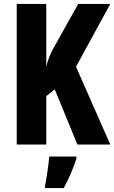

<svg xmlns="http://www.w3.org/2000/svg" viewBox="-20 -734 580 975"><path d="M540 0 366 -395 540 -714H377L243 -474C228 -441 219 -415 215 -394V-714H65V0H215V-246L258 -280L373 0ZM368 72V61H230C227 103 216 173 209 208V221H304C329 174 352 122 368 72Z"/></svg>

Font: Noto Sans Gurmukhi UI ExtraCondensed ExtraBold
Style: Regular
Weight: 800
Width: 2
Designer: Jelle Bosma - Monotype Design Team
Foundry: Monotype Imaging Inc.
Version: Version 2.004